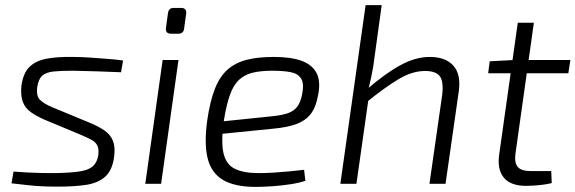

<svg xmlns="http://www.w3.org/2000/svg" viewBox="-20 -720 2254 752"><path d="M264 -497Q297 -497 332 -494.5Q367 -492 400.5 -489.5Q434 -487 462 -483L454 -437Q409 -439 362.5 -440.5Q316 -442 266 -443Q219 -443 190 -440Q161 -437 146 -424Q131 -411 126 -380Q121 -344 137 -328.5Q153 -313 187 -299L332 -239Q368 -224 390.5 -208Q413 -192 422.5 -168Q432 -144 427 -106Q420 -53 392 -28Q364 -3 317.5 4Q271 11 206 11Q168 11 141 9.5Q114 8 87.5 5Q61 2 25 -2L33 -48Q60 -46 87 -44.5Q114 -43 141 -42.5Q168 -42 194 -42Q256 -43 291.5 -48.5Q327 -54 343.5 -68.5Q360 -83 365 -112Q368 -137 361 -150.5Q354 -164 338 -172.5Q322 -181 299 -191L155 -251Q123 -265 100.5 -281Q78 -297 69 -322Q60 -347 64 -385Q71 -434 95.5 -458Q120 -482 162 -490Q204 -498 264 -497Z M679 -485 611 0H549L617 -485ZM690 -689Q701 -689 706 -682.5Q711 -676 709 -666L701 -607Q698 -588 679 -588H650Q627 -588 630 -611L638 -669Q641 -689 660 -689Z M1052 -497Q1122 -497 1163.5 -481Q1205 -465 1221 -431.5Q1237 -398 1225 -343Q1217 -299 1196.5 -273Q1176 -247 1140.5 -234Q1105 -221 1050 -216L811 -192L817 -241L1049 -265Q1086 -269 1108.5 -277Q1131 -285 1144 -302Q1157 -319 1163 -349Q1172 -392 1159.5 -412Q1147 -432 1118 -437.5Q1089 -443 1047 -443Q1002 -443 970.5 -435.5Q939 -428 917 -408Q895 -388 881 -349.5Q867 -311 857 -249Q845 -164 855.5 -119.5Q866 -75 900.5 -58.5Q935 -42 993 -42Q1021 -42 1053 -44Q1085 -46 1115.5 -49Q1146 -52 1171 -55L1176 -12Q1154 -4 1118.5 1.5Q1083 7 1046 9.5Q1009 12 981 12Q899 12 853 -15.5Q807 -43 793 -101Q779 -159 792 -251Q803 -325 822 -373Q841 -421 872 -448Q903 -475 947 -486Q991 -497 1052 -497Z M1663 -497Q1725 -497 1755.5 -463Q1786 -429 1777 -363L1725 0H1662L1712 -349Q1718 -401 1702.5 -421.5Q1687 -442 1645 -442Q1595 -442 1542 -410.5Q1489 -379 1416 -320L1417 -370Q1487 -431 1547 -464Q1607 -497 1663 -497ZM1475 -700 1447 -497Q1443 -461 1435 -423Q1427 -385 1420 -360L1425 -345L1376 0H1313L1412 -700Z M2071 -631 1999 -119Q1994 -82 2008 -66Q2022 -50 2058 -50H2139L2141 -3Q2126 1 2106 3.5Q2086 6 2068.5 7Q2051 8 2041 8Q1980 8 1953.5 -24Q1927 -56 1935 -114L2008 -631ZM2214 -485 2206 -433H1892L1898 -480L1993 -485Z"/></svg>

Font: Exo 2 Light
Style: Italic
Weight: 300
Italic angle: -8°
Designer: Natanael Gama
Foundry: Natanael Gama
Version: Version 2.010